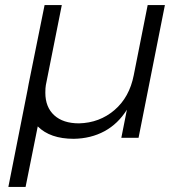

<svg xmlns="http://www.w3.org/2000/svg" viewBox="-20 -544 717 758"><path d="M631 -524 527 0H459L481 -111Q446 -55 392.5 -26Q339 3 271 4Q178 4 129 -45L81 194H13L89 -190L93 -212L156 -524H224L161 -208Q159 -197 159 -178Q159 -121 194 -89Q229 -57 292 -57Q373 -59 432 -109.5Q491 -160 508 -247L563 -524Z"/></svg>

Font: Gontserrat Light
Style: Italic
Weight: 300
Italic angle: -11.3°
Designer: Julieta Ulanovsky
Foundry: Julieta Ulanovsky
Version: Version 6.001